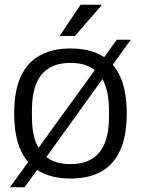

<svg xmlns="http://www.w3.org/2000/svg" viewBox="-20 -743 596 812"><path d="M278 12Q202 12 148.5 -17.5Q95 -47 67.5 -108Q40 -169 40 -263Q40 -358 67.5 -418.5Q95 -479 148.5 -508.5Q202 -538 278 -538Q356 -538 408.5 -508.5Q461 -479 488.5 -418.5Q516 -358 516 -263Q516 -169 488.5 -108Q461 -47 408.5 -17.5Q356 12 278 12ZM278 -49Q331 -49 367 -70Q403 -91 422 -135.5Q441 -180 441 -251V-275Q441 -346 422 -390.5Q403 -435 367 -456Q331 -477 278 -477Q225 -477 189 -456Q153 -435 134 -390.5Q115 -346 115 -275V-251Q115 -180 134 -135.5Q153 -91 189 -70Q225 -49 278 -49ZM22 49 474 -575H533L84 49ZM232 -591 321 -723H408L409 -720L297 -591Z"/></svg>

Font: Archivo SemiBold Light
Style: Regular
Weight: 300
Version: Version 2.001